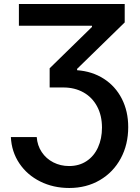

<svg xmlns="http://www.w3.org/2000/svg" viewBox="-20 -727 697 957"><path d="M324.2 100.6Q374.5 100.6 411.6 75.9Q448.7 51.3 468.5 7.6Q488.3 -36.1 488.3 -90.8Q488.3 -151.4 463.9 -196.8Q439.5 -242.2 395.8 -266.6Q352.1 -291 295.9 -291H227.5V-386.7L438.5 -592.8V-598.6H74.2V-707H601.6V-615.2L364.3 -383.8V-377Q439.5 -371.6 497.3 -334.5Q555.2 -297.4 587.2 -234.9Q619.1 -172.4 619.1 -93.8Q619.1 -6.3 581.8 62.7Q544.4 131.8 477.5 170.9Q410.6 210 325.2 210Q245.6 210 180.4 177.5Q115.2 145 76.4 87.2Q37.6 29.3 34.2 -43.9H163.1Q166 -2 188 31Q210 64 245.8 82.3Q281.7 100.6 324.2 100.6Z"/></svg>

Font: Pretendard JP SemiBold
Style: Regular
Weight: 600
Designer: Base glyphs from Inter by Rasmus Andersson; Hangeul glyphs from Noto Sans CJK(Source Han Sans) by Jang Soo-young and Kan
Foundry: Kil Hyung-jin
Version: Version 1.309